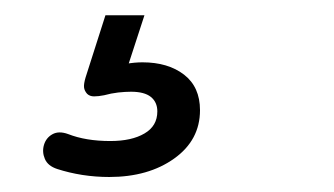

<svg xmlns="http://www.w3.org/2000/svg" viewBox="-20 -40 439 252"><path d="M123.4 192.3Q105.5 192.3 88 189.6Q70.5 186.8 55.1 181.8Q42.8 177.8 38.9 168.6Q35 159.5 37.7 150.2Q40.5 140.8 48.8 136.2Q57.2 131.5 69.5 136Q81 140.5 94.8 142.8Q108.6 145.1 124.8 145.1Q152.8 145.1 169.6 135.2Q186.5 125.4 186.5 106.2Q186.5 94.1 178 87.2Q169.5 80.4 152 80.4Q144.5 80.4 135.1 81.4Q125.8 82.5 116.7 85Q109.2 86.5 103.5 86.5Q97.8 86.5 94.3 83.1Q90.8 79.1 90.3 74.7Q89.8 70.2 92.3 61.7L118.4 -20H169.6L145 55.5L120.9 49.2Q133.5 45.8 145.2 43.8Q156.9 41.8 166.9 41.8Q200.6 41.8 221.6 58Q242.5 74.2 242.5 104.6Q242.5 143.9 208.6 168.1Q174.7 192.3 123.4 192.3Z"/></svg>

Font: Nunito ExtraLight
Style: Italic
Weight: 200
Italic angle: -9°
Designer: Vernon Adams
Foundry: Vernon Adams
Version: Version 3.602